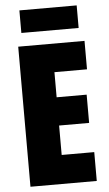

<svg xmlns="http://www.w3.org/2000/svg" viewBox="-60 -936 552 975"><g transform="rotate(-5 216.0 -448.5)"><path d="M77 -897V-782H369V-897ZM393 -147H227V-297H380V-441H227V-569H393V-714H55V0H393Z"/></g></svg>

Font: Noto Sans Display Condensed Black
Style: Regular
Weight: 900
Width: 3
Designer: Monotype Design team
Foundry: Monotype Imaging Inc.
Version: 1.000